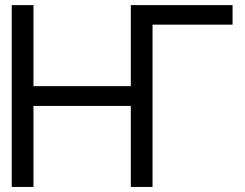

<svg xmlns="http://www.w3.org/2000/svg" viewBox="-20 -739 970 759"><path d="M899.4 -718.8V-641.6H583V0H497.1V-320.3H112.3V0H26.4V-718.8H112.3V-398.4H497.1V-718.8Z"/></svg>

Font: Inter Display V
Style: Regular
Weight: 400
Designer: Rasmus Andersson
Foundry: rsms
Version: Version 3.015;git-src